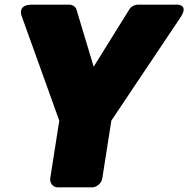

<svg xmlns="http://www.w3.org/2000/svg" viewBox="-20 -768 810 826"><path d="M383 -481 309 -727C306 -738 293 -748 278 -748H117C49 -748 75 -694 75 -694L235 -249L196 0C194 16 205 38 228 38H377C393 38 416 23 420 0L459 -249L757 -694C797 -755 733 -748 733 -748H573C561 -748 544 -741 536 -727Z"/></svg>

Font: Asimov Print
Style: EIt
Weight: 500
Designer: Google
Version: Version 2.000980; 2014